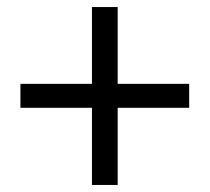

<svg xmlns="http://www.w3.org/2000/svg" viewBox="-20 -641 595 545"><path d="M241 -335H38V-403H241V-621H314V-403H517V-335H314V-116H241Z"/></svg>

Font: SpoqaHanSans-Regular
Style: Regular
Weight: 400
Designer: [Spoqa Han Sans] Dong-huui Kim \uAE40 \uB3D9 \uD718  Younghwa Kang \uAC15 \uC601 \uD654  [Noto Sans] Ryoko NISHIZUKA \u8
Foundry: Spoqa (http://www.spoqa-han-sans.com)
Version: Version 2.000